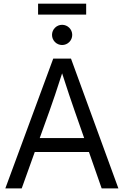

<svg xmlns="http://www.w3.org/2000/svg" viewBox="-20 -1056 693 1076"><path d="M9.8 0H101.6L174.8 -204.1H478.5L549.8 0H643.6L377.9 -727.5H278.3ZM328.1 -803.7C359.4 -803.7 384.8 -829.1 384.8 -860.4C384.8 -891.6 359.4 -917 328.1 -917C296.9 -917 271.5 -891.6 271.5 -860.4C271.5 -829.1 296.9 -803.7 328.1 -803.7ZM462.9 -1035.6H193.4V-974.1H462.9ZM202.6 -282.2 258.8 -438.5C277.3 -489.7 296.9 -548.3 328.1 -645C359.4 -548.3 378.9 -489.7 397 -438.5L451.7 -282.2Z"/></svg>

Font: Raveo Display Display
Style: Regular
Weight: 400
Designer: Jakub Foglar, Rasmus Andersson (Inter)
Foundry: Jakubfoglar.com
Version: Version 1.100;Glyphs 3.2.3 (3260)